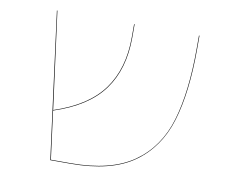

<svg xmlns="http://www.w3.org/2000/svg" viewBox="-66 -638 850 720"><g transform="rotate(10 359.0 -278.5)"><path d="M638 -557V-508Q638 -341 604.5 -231Q571 -121 485 -60.5Q399 0 245 0H168L95 -557H97L146 -187Q274 -229 331.5 -308Q389 -387 389 -507V-557H391V-507Q391 -386 333 -306.5Q275 -227 146 -185L170 -2H245Q398 -2 484 -62Q570 -122 603 -232Q636 -342 636 -508V-557Z"/></g></svg>

Font: FiraGO Two
Style: Regular
Weight: 100
Designer: bBox Type
Foundry: bBox Type GmbH
Version: Version 1.001